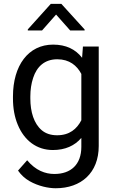

<svg xmlns="http://www.w3.org/2000/svg" viewBox="-20 -770 602 998"><path d="M47.4 -258.3C47.4 -207 55.7 -161.1 72.8 -120.6C106.4 -40 170.4 9.8 254.9 9.8C319.3 9.8 368.2 -12.7 402.8 -53.2V-6.8C402.8 85.4 348.1 134.3 262.7 134.3C215.3 134.3 165.5 116.2 121.1 63L73.7 116.7C89.8 139.6 109.4 157.7 133.3 171.4C180.2 198.2 232.9 208.5 269.5 208.5C401.4 208.5 493.2 128.9 493.2 -11.2V-528.3H411.1L406.7 -469.7C372.1 -514.2 322.8 -538.1 255.9 -538.1C127.4 -538.1 47.4 -429.7 47.4 -268.6ZM137.7 -268.6C137.7 -303.7 142.6 -335.9 152.3 -365.2C171.4 -423.8 211.9 -461.9 277.8 -461.9C340.8 -461.9 379.9 -429.2 402.8 -385.7V-145C379.4 -99.6 341.3 -66.9 276.9 -66.9C244.1 -66.9 217.8 -75.7 197.3 -92.8C156.2 -127.4 137.7 -188.5 137.7 -258.3ZM244.1 -750 124.5 -617.2V-611.8H198.7L271.5 -694.3L344.7 -611.8H419.9V-616.7L298.8 -750Z"/></svg>

Font: Vazirmatn
Style: Regular
Weight: 400
Designer: Saber Rastikerdar
Foundry: Saber Rastikerdar
Version: Version 33.003